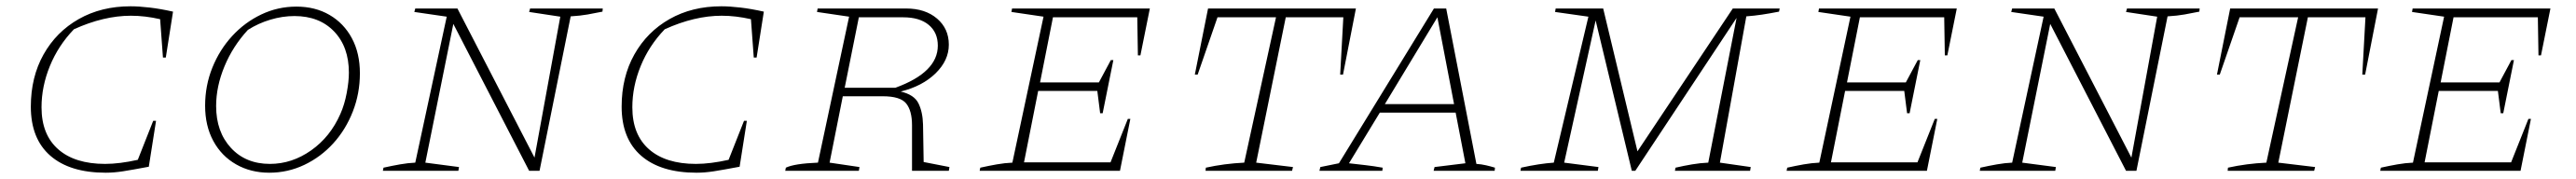

<svg xmlns="http://www.w3.org/2000/svg" viewBox="-20 -543 8187 569"><path d="M316 6Q202 6 140 -48Q78 -102 78 -204Q78 -298 118.5 -370Q159 -442 230.5 -482.5Q302 -523 395 -523Q421 -523 455.5 -519Q490 -515 530 -506L507 -360H498L489 -482Q441 -493 396 -493Q310 -493 215 -450Q165 -398 138.5 -333Q112 -268 112 -202Q112 -115 165 -68.5Q218 -22 314 -22Q360 -22 418 -35L467 -159H476L453 -13Q400 -3 371 1.5Q342 6 316 6Z M836 6Q777 6 730.5 -20.5Q684 -47 658 -95Q632 -143 632 -207Q632 -271 655 -328Q678 -385 718 -428.5Q758 -472 810.5 -497Q863 -522 922 -522Q982 -522 1027.5 -495.5Q1073 -469 1098.5 -421.5Q1124 -374 1124 -310Q1124 -246 1101.5 -188.5Q1079 -131 1039.5 -87.5Q1000 -44 947.5 -19Q895 6 836 6ZM838 -22Q908 -22 969 -65Q1030 -108 1062 -181Q1075 -210 1082 -247Q1089 -284 1089 -312Q1089 -394 1042 -443Q995 -492 916 -492Q878 -492 839.5 -480.5Q801 -469 768 -448Q720 -396 693.5 -332Q667 -268 667 -206Q667 -124 714 -73Q761 -22 838 -22Z M1665 -516H1896L1895 -506Q1870 -501 1848 -497Q1826 -493 1794 -491L1695 0H1662L1421 -467L1332 -26L1439 -12L1437 0H1197L1199 -10Q1226 -16 1251.5 -20.5Q1277 -25 1300 -26L1400 -490L1297 -505L1300 -516H1434L1679 -42L1761 -490L1662 -505Z M2194 6Q2080 6 2018 -48Q1956 -102 1956 -204Q1956 -298 1996.5 -370Q2037 -442 2108.5 -482.5Q2180 -523 2273 -523Q2299 -523 2333.5 -519Q2368 -515 2408 -506L2385 -360H2376L2367 -482Q2319 -493 2274 -493Q2188 -493 2093 -450Q2043 -398 2016.5 -333Q1990 -268 1990 -202Q1990 -115 2043 -68.5Q2096 -22 2192 -22Q2238 -22 2296 -35L2345 -159H2354L2331 -13Q2278 -3 2249 1.5Q2220 6 2194 6Z M2476 0 2478 -10Q2505 -23 2580 -26L2679 -490L2577 -505L2579 -516H2860Q2921 -516 2958.5 -484Q2996 -452 2996 -401Q2996 -351 2954 -310Q2912 -269 2843 -252Q2886 -242 2899.5 -214.5Q2913 -187 2914 -147L2916 -28L2998 -12L2996 0H2879V-145Q2879 -191 2860.5 -214Q2842 -237 2786 -237H2659L2617 -26L2712 -12L2710 0ZM2851 -488H2710L2665 -264H2826Q2961 -313 2961 -398Q2961 -440 2932 -464Q2903 -488 2851 -488Z M3094 0 3096 -10Q3123 -16 3148.5 -20.5Q3174 -25 3198 -26L3297 -490L3195 -505L3197 -516H3635L3605 -367H3597L3595 -488H3327L3286 -281H3473L3511 -352H3519L3485 -183H3477L3468 -254H3280L3235 -27H3510L3565 -165H3573L3540 0Z M4290 -516 4249 -306H4240L4250 -488H4067L3973 -26L4090 -12L4087 0H3812L3813 -10Q3872 -23 3935 -26L4036 -488H3850L3787 -306H3778L3820 -516Z M4673 -22Q4689 -21 4704 -17.5Q4719 -14 4732 -10L4731 0H4537L4540 -12L4638 -24L4607 -185H4366L4268 -24Q4294 -21 4320.5 -18Q4347 -15 4375 -10L4374 0H4174L4177 -12L4236 -24L4538 -516H4577ZM4382 -212H4602L4549 -488Z M4813 0 4815 -10Q4874 -23 4919 -26L5029 -490L4923 -505L4925 -516H5076L5185 -62L5488 -516H5637L5635 -506Q5604 -500 5580.5 -496.5Q5557 -493 5531 -491L5447 -26L5545 -12L5543 0H5304L5306 -10Q5332 -16 5358.5 -20.5Q5385 -25 5410 -26L5500 -486L5178 0H5167L5052 -478L4952 -26L5061 -12L5059 0Z M5659 0 5661 -10Q5688 -16 5713.5 -20.5Q5739 -25 5763 -26L5862 -490L5760 -505L5762 -516H6200L6170 -367H6162L6160 -488H5892L5851 -281H6038L6076 -352H6084L6050 -183H6042L6033 -254H5845L5800 -27H6075L6130 -165H6138L6105 0Z M6741 -516H6972L6971 -506Q6946 -501 6924 -497Q6902 -493 6870 -491L6771 0H6738L6497 -467L6408 -26L6515 -12L6513 0H6273L6275 -10Q6302 -16 6327.5 -20.5Q6353 -25 6376 -26L6476 -490L6373 -505L6376 -516H6510L6755 -42L6837 -490L6738 -505Z M7539 -516 7498 -306H7489L7499 -488H7316L7222 -26L7339 -12L7336 0H7061L7062 -10Q7121 -23 7184 -26L7285 -488H7099L7036 -306H7027L7069 -516Z M7546 0 7548 -10Q7575 -16 7600.5 -20.5Q7626 -25 7650 -26L7749 -490L7647 -505L7649 -516H8087L8057 -367H8049L8047 -488H7779L7738 -281H7925L7963 -352H7971L7937 -183H7929L7920 -254H7732L7687 -27H7962L8017 -165H8025L7992 0Z"/></svg>

Font: Piazzolla SC Thin
Style: Italic
Weight: 100
Italic angle: -11.3°
Designer: Juan Pablo del Peral
Foundry: Huerta Tipografica
Version: Version 1.330